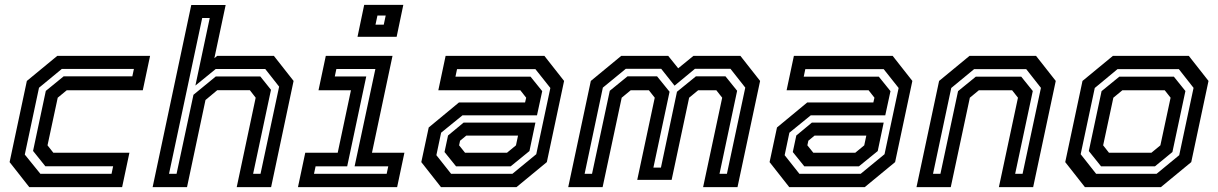

<svg xmlns="http://www.w3.org/2000/svg" viewBox="-20 -770 5012 790"><path d="M100.5 0 19.5 -103 90.5 -437 215.5 -540H597.5L567.5 -398.5H254.5L217.5 -368L175.5 -172L199.5 -141.5H512.5L482.5 0ZM146 -55H439L445.5 -86H166.5L116 -149L168.5 -396L242 -456H524.5L531 -486.5H234.5L140.5 -409L82 -134Z M608 0 767 -749.5H908.5L862 -530.5L873.5 -540H1107L1188 -437L1095.5 0H954L1032 -368L1008 -399H874L825.5 -358.5L749.5 0ZM675.5 -55H706.5L776 -380L868 -455.5H1051L1095 -400.5L1021.5 -55H1052L1128.5 -413.5L1071.5 -486H867.5L784 -418L843 -696H812Z M1451 -618.5 1478.5 -750H1639.5L1612 -618.5ZM1525 -668.5H1559L1567 -706H1533ZM1206 0 1236 -141.5H1369.5L1424 -398.5H1290.5L1320.5 -540H1595L1510.5 -141.5H1644L1614 0ZM1272 -55H1571L1577.5 -85.5H1439L1524.5 -486H1364L1357.5 -455.5H1487L1408.5 -85.5H1278.5Z M1794.5 0 1713.5 -103 1744 -245.5 1868.5 -348.5H2140.5L2145 -368L2121 -398.5H1783.5L1813.5 -540H2220L2301 -437L2230 -103L2105 0ZM1856.5 -85.5 1809 -144.5 1823.5 -212.5 1887.5 -265.5H2183L2158.5 -148.5L2081 -85.5ZM1836 -55H2088.5L2186.5 -135.5L2244.5 -408L2183 -485.5H1860.5L1854 -454.5H2163L2211 -395L2189.5 -295.5H1883L1795 -224L1775.5 -131.5ZM1893.5 -141.5H2066L2103 -172L2111.5 -212H1898.5L1873 -191L1869 -172Z M2318 0 2411 -437 2536 -540H2729.5L2770.5 -489L2833 -540H3026.5L3107.5 -437L3014.5 0H2873L2951.5 -368L2927.5 -398.5H2852.5L2815.5 -368L2743.5 -30H2602L2674 -368L2650 -398.5H2575L2538 -368L2459.5 0ZM2385.5 -55H2416L2489 -396.5L2562 -456H2683.5L2735 -392.5L2668.5 -80.5H2699.5L2765.5 -392.5L2843.5 -456H2965L3013 -396.5L2940.5 -55H2971L3046.5 -409.5L2985.5 -487H2839.5L2755.5 -417.5L2700.5 -487H2555L2460.5 -409.5Z M3227.5 0 3146.5 -103 3177 -245.5 3301.5 -348.5H3573.5L3578 -368L3554 -398.5H3216.5L3246.5 -540H3653L3734 -437L3663 -103L3538 0ZM3289.5 -85.5 3242 -144.5 3256.5 -212.5 3320.5 -265.5H3616L3591.5 -148.5L3514 -85.5ZM3269 -55H3521.5L3619.5 -135.5L3677.5 -408L3616 -485.5H3293.5L3287 -454.5H3596L3644 -395L3622.5 -295.5H3316L3228 -224L3208.5 -131.5ZM3326.5 -141.5H3499L3536 -172L3544.5 -212H3331.5L3306 -191L3302 -172Z M3751 0 3844 -437 3969 -540H4243L4324 -437L4231 0H4090L4168.5 -368L4144.5 -398.5H4007.5L3970.5 -368L3892 0ZM3819 -55H3849.5L3922 -395L3995 -454.5H4182L4229.5 -395.5L4157 -55H4187.5L4263 -408.5L4202.5 -485.5H3988L3894 -408Z M4444 0 4363 -103 4434 -437 4559 -540H4871.5L4952.5 -437L4881.5 -103L4756.5 0ZM4490 -55H4739L4832 -131.5L4891 -408.5L4830.5 -485.5H4578L4484.5 -408L4426.5 -135.5ZM4510.5 -85.5 4460 -148.5 4512.5 -395 4585.5 -454.5H4810L4857.5 -395.5L4804 -144.5L4732 -85.5ZM4543 -141.5H4717.5L4754.5 -172L4796.5 -368L4772.5 -398.5H4598L4561 -368L4519 -172Z"/></svg>

Font: Tourney SemiBold
Style: Italic
Weight: 600
Italic angle: -12°
Version: Version 1.015